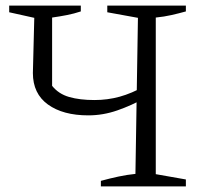

<svg xmlns="http://www.w3.org/2000/svg" viewBox="-20 -669 735 689"><path d="M342 0V-20Q375 -29 405.5 -35.5Q436 -42 466 -45L475 -605L365 -625V-649H647V-628Q622 -621 595.5 -615Q569 -609 539 -606V-44L647 -25V0ZM297 -255Q206 -255 152 -294Q98 -333 98 -407L103 -605L13 -625V-649H270V-628Q246 -620 220.5 -615Q195 -610 167 -606V-361Q190 -332 228 -321Q266 -310 319 -310Q366 -310 409.5 -322Q453 -334 499 -360V-317Q453 -291 401.5 -273Q350 -255 297 -255Z"/></svg>

Font: Piazzolla 24pt Light
Style: Regular
Weight: 300
Designer: Juan Pablo del Peral
Foundry: Huerta Tipografica
Version: Version 2.005